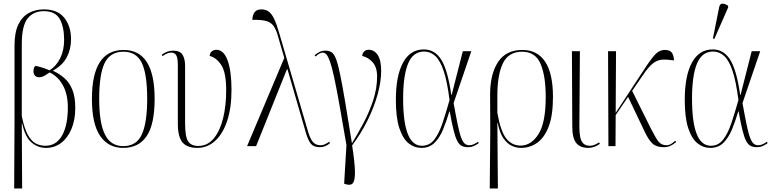

<svg xmlns="http://www.w3.org/2000/svg" viewBox="-20 -825 4371 1084"><path d="M60 239 62 -141V-568Q62 -642 83.5 -686.5Q105 -731 142.5 -751.5Q180 -772 228 -772Q305 -772 343 -724.5Q381 -677 381 -603Q381 -548 357.5 -502.5Q334 -457 280 -427V-425Q315 -409 343.5 -384Q372 -359 388.5 -318.5Q405 -278 405 -216Q405 -148 383.5 -97Q362 -46 325 -18Q288 10 240 10Q194 10 158 -20.5Q122 -51 105 -128H103L105 239ZM236 -2Q298 -2 330.5 -60Q363 -118 363 -218Q363 -294 334.5 -344.5Q306 -395 260 -416Q250 -409 234 -399Q218 -389 202 -389Q188 -388 178.5 -397Q169 -406 169 -423Q169 -429 170.5 -437.5Q172 -446 180 -453Q194 -451 216.5 -444Q239 -437 260 -428Q298 -452 320 -496.5Q342 -541 342 -600Q342 -674 317 -718Q292 -762 227 -762Q169 -762 136 -721Q103 -680 103 -574V-169Q117 -101 136.5 -65Q156 -29 181 -15.5Q206 -2 236 -2Z M675 10Q592 10 545.5 -57.5Q499 -125 499 -267Q499 -543 678 -543Q853 -543 853 -267Q853 -123 808 -56.5Q763 10 675 10ZM676 0Q751 0 781 -66.5Q811 -133 811 -267Q811 -407 780.5 -470Q750 -533 677 -533Q602 -533 571 -469.5Q540 -406 540 -267Q540 -131 572.5 -65.5Q605 0 676 0Z M1094 10Q1036 10 1010 -21.5Q984 -53 984 -127V-459Q984 -496 975.5 -512Q967 -528 947 -528Q924 -528 898 -508L893 -516Q908 -527 923.5 -533Q939 -539 957 -539Q996 -539 1010.5 -516Q1025 -493 1025 -453V-130Q1025 -53 1042 -27Q1059 -1 1099 -1Q1152 -1 1187 -43.5Q1222 -86 1239.5 -157Q1257 -228 1257 -315Q1257 -414 1230 -456.5Q1203 -499 1164 -509Q1165 -528 1177 -536Q1189 -544 1201 -544Q1243 -544 1265 -484Q1287 -424 1287 -317Q1287 -216 1262.5 -142.5Q1238 -69 1194.5 -29.5Q1151 10 1094 10Z M1375 0 1585 -498 1551 -615Q1540 -657 1524.5 -678.5Q1509 -700 1481 -707Q1453 -714 1405 -713Q1405 -738 1416.5 -755Q1428 -772 1456 -772Q1478 -772 1495 -761Q1512 -750 1526 -722Q1540 -694 1555 -643L1714 -100Q1728 -47 1744.5 -26Q1761 -5 1789 -5Q1804 -5 1817.5 -12Q1831 -19 1839 -25L1843 -17Q1831 -6 1816.5 0Q1802 6 1785 6Q1751 6 1734.5 -14Q1718 -34 1703 -89L1603 -434H1600L1426 0Z M1932 215 1923 212 1936 -6Q1912 -147 1895 -241.5Q1878 -336 1865.5 -393Q1853 -450 1842.5 -479Q1832 -508 1822.5 -518Q1813 -528 1802 -528Q1785 -528 1762 -506L1756 -513Q1769 -524 1783.5 -531.5Q1798 -539 1818 -539Q1838 -539 1852 -530Q1866 -521 1877 -492.5Q1888 -464 1900 -406.5Q1912 -349 1928 -254Q1944 -159 1967 -16Q1999 -68 2032 -130Q2065 -192 2087 -259Q2109 -326 2109 -393Q2109 -446 2083.5 -474Q2058 -502 2025 -509Q2026 -525 2036 -534.5Q2046 -544 2061 -544Q2093 -544 2112.5 -514.5Q2132 -485 2132 -425Q2132 -364 2111.5 -290.5Q2091 -217 2054 -143Q2017 -69 1968 -4Q1983 92 1984 142.5Q1985 193 1972.5 208.5Q1960 224 1932 215Z M2359 10Q2320 10 2287.5 -15.5Q2255 -41 2235 -100.5Q2215 -160 2215 -261Q2215 -397 2255.5 -471.5Q2296 -546 2373 -546Q2435 -546 2471.5 -487.5Q2508 -429 2528 -289H2530L2593 -536H2641L2541 -243Q2555 -165 2565 -117.5Q2575 -70 2584.5 -46Q2594 -22 2604.5 -13.5Q2615 -5 2631 -5Q2643 -5 2656.5 -11.5Q2670 -18 2679 -25L2683 -17Q2671 -8 2656 -1Q2641 6 2622 6Q2602 6 2587.5 -1Q2573 -8 2562 -28.5Q2551 -49 2541 -89Q2531 -129 2519 -196H2517Q2501 -141 2481.5 -94Q2462 -47 2433 -18.5Q2404 10 2359 10ZM2362 -2Q2405 -2 2432 -37Q2459 -72 2478.5 -130.5Q2498 -189 2518 -260Q2505 -364 2485 -424Q2465 -484 2437.5 -509Q2410 -534 2375 -534Q2312 -534 2284 -466Q2256 -398 2256 -268Q2256 -2 2362 -2Z M2745 239 2748 -86 2747 -291Q2747 -407 2792 -475Q2837 -543 2929 -543Q3014 -543 3058 -476.5Q3102 -410 3102 -278Q3102 -174 3078 -111Q3054 -48 3013 -19Q2972 10 2921 10Q2895 10 2869 -2Q2843 -14 2822 -44.5Q2801 -75 2790 -131H2788L2791 239ZM2919 -3Q2979 -3 3020 -67.5Q3061 -132 3061 -276Q3061 -398 3031.5 -465.5Q3002 -533 2928 -533Q2851 -533 2819.5 -468Q2788 -403 2788 -286V-188Q2806 -84 2838 -43.5Q2870 -3 2919 -3Z M3302 10Q3255 10 3233 -18Q3211 -46 3211 -111L3209 -536H3254L3251 -109Q3251 -80 3255 -55.5Q3259 -31 3272 -16.5Q3285 -2 3311 -2Q3324 -2 3336 -7Q3348 -12 3362 -21L3367 -13Q3354 -3 3337 3.5Q3320 10 3302 10Z M3415 0 3413 -536H3458L3456 -188L3611 -424Q3652 -488 3677 -515.5Q3702 -543 3734 -543Q3764 -543 3774.5 -525.5Q3785 -508 3785 -484Q3745 -490 3717.5 -488Q3690 -486 3665.5 -466.5Q3641 -447 3610 -401L3549 -312L3655 -99Q3681 -47 3697.5 -26Q3714 -5 3743 -5Q3757 -5 3769 -12.5Q3781 -20 3792 -30L3798 -23Q3781 -9 3764.5 -1.5Q3748 6 3728 6Q3687 6 3665 -13.5Q3643 -33 3620 -81L3526 -278L3456 -175L3455 0Z M3990 10Q3951 10 3918.5 -15.5Q3886 -41 3866 -100.5Q3846 -160 3846 -261Q3846 -397 3886.5 -471.5Q3927 -546 4004 -546Q4066 -546 4102.5 -487.5Q4139 -429 4159 -289H4161L4224 -536H4272L4172 -243Q4186 -165 4196 -117.5Q4206 -70 4215.5 -46Q4225 -22 4235.5 -13.5Q4246 -5 4262 -5Q4274 -5 4287.5 -11.5Q4301 -18 4310 -25L4314 -17Q4302 -8 4287 -1Q4272 6 4253 6Q4233 6 4218.5 -1Q4204 -8 4193 -28.5Q4182 -49 4172 -89Q4162 -129 4150 -196H4148Q4132 -141 4112.5 -94Q4093 -47 4064 -18.5Q4035 10 3990 10ZM3993 -2Q4036 -2 4063 -37Q4090 -72 4109.5 -130.5Q4129 -189 4149 -260Q4136 -364 4116 -424Q4096 -484 4068.5 -509Q4041 -534 4006 -534Q3943 -534 3915 -466Q3887 -398 3887 -268Q3887 -2 3993 -2ZM4013 -605 4005 -608 4040 -783Q4044 -805 4059.5 -804.5Q4075 -804 4091 -792V-783Z"/></svg>

Font: Noto Serif Display Condensed ExtraLight
Style: Regular
Weight: 200
Width: 3
Designer: Monotype Design Team
Foundry: Monotype Imaging Inc.
Version: Version 2.009